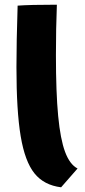

<svg xmlns="http://www.w3.org/2000/svg" viewBox="-20 -777 360 817"><path d="M218 -543Q218 -383 227.5 -283.5Q237 -184 257 -130.5Q277 -77 310 -60L240 20Q167 11 126.5 -39.5Q86 -90 68 -197.5Q50 -305 50 -491Q50 -598 55 -753Q107 -757 222 -757Q218 -656 218 -543Z"/></svg>

Font: Otomanopee One
Style: Regular
Weight: 400
Designer: Das Ende der Wildnis
Foundry: Gutenberg Labo
Version: Version 3.005